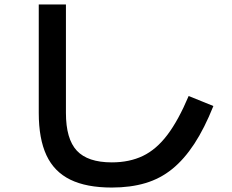

<svg xmlns="http://www.w3.org/2000/svg" viewBox="-20 -790 1040 862"><path d="M482 52Q368 52 295.5 16.5Q223 -19 188.5 -93Q154 -167 154 -283V-770H276V-283Q276 -166 325 -113.5Q374 -61 482 -61Q561 -61 621.5 -90Q682 -119 731.5 -184.5Q781 -250 827 -359L938 -314Q898 -214 852.5 -144.5Q807 -75 753.5 -31.5Q700 12 633 32Q566 52 482 52Z"/></svg>

Font: M PLUS 1 Thin SemiBold
Style: Regular
Weight: 600
Version: Version 1.001